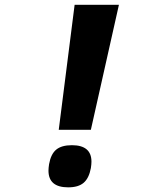

<svg xmlns="http://www.w3.org/2000/svg" viewBox="-20 -779 640 804"><path d="M292.5 -759H478L360.5 -235.5H226ZM183 -64.5Q183 -75 185.5 -91.5Q193 -134 215.5 -152.5Q238 -171 281 -171Q363 -171 363 -102Q363 -91.5 360.5 -75Q352.5 -32.5 330.2 -13.5Q308 5.5 265.5 5.5Q183 5.5 183 -64.5Z"/></svg>

Font: JuliaMono ExtraBoldItalic
Style: Regular
Weight: 800
Italic angle: -9°
Monospace: yes
Designer: cormullion
Foundry: corm
Version: Version 0.049; ttfautohint (v1.8.4)